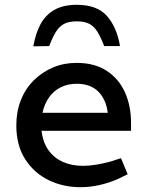

<svg xmlns="http://www.w3.org/2000/svg" viewBox="-20 -773 605 800"><path d="M316 7Q243 7 182.5 -22.5Q122 -52 85 -109.5Q48 -167 48 -251Q48 -308 67 -356Q86 -404 121 -438.5Q156 -473 201 -492Q246 -511 299 -511Q374 -511 424.5 -478Q475 -445 500.5 -388.5Q526 -332 526 -261V-228H153Q159 -179 182.5 -146.5Q206 -114 243 -98Q280 -82 325 -82Q353 -82 382 -87Q411 -92 441 -100L484 -114L512 -47L473 -28Q435 -11 394.5 -2Q354 7 316 7ZM157 -303H429Q422 -359 389.5 -391.5Q357 -424 299 -424Q263 -424 233.5 -409.5Q204 -395 184.5 -367.5Q165 -340 157 -303ZM300 -753Q385 -753 426 -706Q467 -659 480 -581H414Q400 -618 386 -640.5Q372 -663 352.5 -673.5Q333 -684 300 -684Q267 -684 247 -673.5Q227 -663 213 -640.5Q199 -618 185 -581L119 -580Q128 -633 148.5 -671.5Q169 -710 206 -731.5Q243 -753 300 -753Z"/></svg>

Font: REM
Style: Regular
Weight: 400
Designer: Octavio Pardo
Foundry: Ashler Design
Version: Version 1.005;gftools[0.9.28]